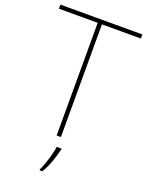

<svg xmlns="http://www.w3.org/2000/svg" viewBox="-170 -798 846 1103"><g transform="rotate(20 252.5 -246.5)"><path d="M265 0H239V-689H2V-714H503V-689H265ZM291 67Q282 106 267.5 146Q253 186 232 221H215V215Q223 200 233 171.5Q243 143 251 112.5Q259 82 262 61H291Z"/></g></svg>

Font: Noto Sans Tamil Thin
Style: Regular
Weight: 100
Designer: Jelle Bosma - Monotype Design Team
Foundry: Monotype Imaging Inc.
Version: Version 2.004; ttfautohint (v1.8.4.7-5d5b)